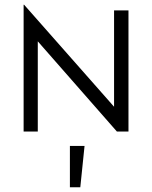

<svg xmlns="http://www.w3.org/2000/svg" viewBox="-20 -557 644 813"><path d="M80 -537H82L463 -105V-513H524V0H475L140 -382V0H80ZM276 61H338L320 236H276Z"/></svg>

Font: Lineal Light
Style: Regular
Weight: 300
Designer: Created by Frank Adebiaye with contributions from Anton Moglia & Ariel Martín Pérez
Created by Frank ADEBIAYE with FontF
Foundry: Velvetyne Type Foundry
Version: Version 2.000